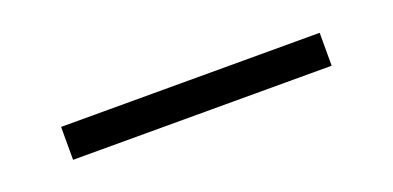

<svg xmlns="http://www.w3.org/2000/svg" viewBox="-17 -48 629 307"><g transform="rotate(-20 297.0 106.0)"><path d="M77 78H517V134H77Z"/></g></svg>

Font: Bellota Text
Style: Regular
Weight: 400
Designer: Kemie Guaida
Foundry: Kemie Guaida
Version: Version 4.001